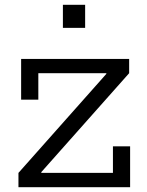

<svg xmlns="http://www.w3.org/2000/svg" viewBox="-20 -777 612 797"><path d="M56.6 -59.3 421.4 -470.3V-492.2L516.1 -473.2L151.5 -62.6V-38.3ZM516.1 -532.5V-473.2H139.1V-363.3H67.7V-532.5ZM448.8 -169.5H520.1V0H56.6V-59.3H448.8ZM241.1 -757.2H333.4V-661.3H241.1Z"/></svg>

Font: Hepta Slab ExtraLight
Style: Regular
Weight: 200
Designer: Michael LaGattuta
Foundry: Michael LaGattuta
Version: Version 1.100